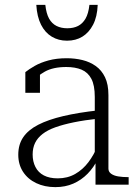

<svg xmlns="http://www.w3.org/2000/svg" viewBox="-20 -758 569 788"><path d="M383 -305V-271Q327 -265 283 -256Q239 -247 207 -235.5Q175 -224 154.5 -208Q134 -192 124 -171.5Q114 -151 114 -124Q114 -95 125.5 -72.5Q137 -50 160 -38Q183 -26 217 -26Q257 -26 288.5 -44Q320 -62 343 -92.5Q366 -123 380 -159L382 -106Q365 -71 339.5 -45Q314 -19 281 -4.5Q248 10 207 10Q163 10 128.5 -6.5Q94 -23 74.5 -53Q55 -83 55 -123Q55 -165 75.5 -195Q96 -225 137 -246Q178 -267 239.5 -281.5Q301 -296 383 -305ZM372 0V-109H369V-360Q369 -408 355 -434.5Q341 -461 315 -472Q289 -483 252 -483Q198 -483 164 -464Q130 -445 111 -418Q110 -426 112 -434Q114 -442 118 -449Q122 -456 128.5 -461Q135 -466 144 -467V-377H84V-462Q99 -474 122.5 -487.5Q146 -501 179 -510Q212 -519 254 -519Q288 -519 318.5 -511.5Q349 -504 373 -487Q397 -470 411 -441Q425 -412 425 -368V-66Q425 -53 436 -45Q447 -37 465 -34Q483 -31 507 -31H508V0ZM255 -591Q291 -591 318 -607.5Q345 -624 362 -656.5Q379 -689 381 -738H347Q343 -702 331 -681.5Q319 -661 300.5 -651.5Q282 -642 256 -642Q231 -642 212 -651.5Q193 -661 181.5 -681.5Q170 -702 166 -738H129Q132 -689 148.5 -656.5Q165 -624 192.5 -607.5Q220 -591 255 -591Z"/></svg>

Font: Roboto Serif 36pt ExtraLight
Style: Regular
Weight: 250
Designer: Greg Gazdowicz
Foundry: Commercial Type
Version: Version 1.008